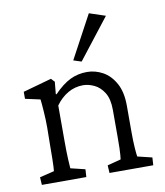

<svg xmlns="http://www.w3.org/2000/svg" viewBox="-77 -725 680 789"><g transform="rotate(-10 263.5 -330.5)"><path d="M34.2 0 32.2 -32.2 92.8 -46.9Q93.8 -54.7 94.2 -65.9Q94.7 -77.1 95.2 -97.7Q95.7 -118.2 95.7 -152.3L96.7 -228.5Q96.7 -261.7 94.2 -296.4Q91.8 -331.1 89.8 -346.7L27.3 -360.4V-389.6L146.5 -422.9L160.2 -408.2L155.3 -357.4L158.2 -356.4Q194.3 -393.6 226.6 -409.2Q258.8 -424.8 296.9 -424.8Q331.1 -424.8 362.3 -407.7Q393.6 -390.6 414.1 -354Q434.6 -317.4 434.6 -259.8V-149.4Q434.6 -113.3 436.5 -85Q438.5 -56.6 440.4 -46.9L501 -32.2L499 0H316.4L314.5 -32.2L371.1 -46.9Q372.1 -54.7 373 -64.9Q374 -75.2 374.5 -93.3Q375 -111.3 375 -140.6V-252.9Q375 -298.8 358.4 -325.2Q341.8 -351.6 317.9 -362.8Q293.9 -374 271.5 -374Q237.3 -374 208 -356.9Q178.7 -339.8 157.2 -309.6V-161.1Q157.2 -113.3 158.7 -85.9Q160.2 -58.6 161.1 -46.9L221.7 -32.2L219.7 0ZM283.2 -470.7 250 -481.4 346.7 -661.1 414.1 -638.7Z"/></g></svg>

Font: Crimson Pro Light
Style: Regular
Weight: 300
Designer: Jacques Le Bailly
Foundry: Baron von Fonthausen
Version: Version 1.003